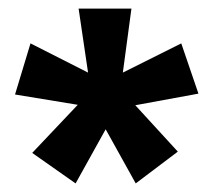

<svg xmlns="http://www.w3.org/2000/svg" viewBox="-20 -679 495 447"><path d="M163 -659H286L266 -510L402 -578L442 -461L295 -434L394 -326L296 -252L226 -378L156 -252L55 -323L161 -435L15 -459L51 -578L185 -510Z"/></svg>

Font: Podkova ExtraBold
Style: Regular
Weight: 800
Designer: Ilya Yudin
Foundry: Cyreal (www.cyreal.org)
Version: Version 2.103